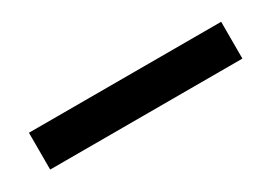

<svg xmlns="http://www.w3.org/2000/svg" viewBox="-11 -78 625 441"><g transform="rotate(-30 301.0 142.0)"><path d="M45.9 92.8H555.7V190.4H45.9Z"/></g></svg>

Font: Hack
Style: Bold
Weight: 700
Monospace: yes
Designer: Christopher Simpkins
Foundry: Christopher Simpkins
Version: Version 2.017